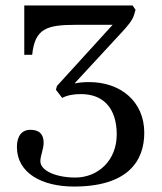

<svg xmlns="http://www.w3.org/2000/svg" viewBox="-20 -670 595 704"><path d="M42 -131C42 -36 133 14 251 14C448 14 509 -79 509 -183C509 -299 421 -369 307 -369C287 -369 263 -367 257 -364L255 -366L426 -551C448 -575 466 -595 472 -617L477 -634L466 -650H69V-469H98C108 -565 150 -579 259 -579H393L189 -355L185 -341L208 -311C227 -321 250 -325 277 -325C361 -325 408 -271 408 -177C408 -81 339 -19 256 -19C188 -19 128 -43 128 -79C128 -99 140 -124 140 -146C140 -168 133 -194 91 -194C60 -194 42 -171 42 -131Z"/></svg>

Font: erewhon
Style: Regular
Weight: 400
Version: Version 1.0.0